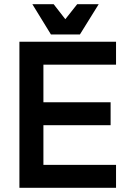

<svg xmlns="http://www.w3.org/2000/svg" viewBox="-20 -900 620 920"><path d="M73 0V-700H188V0ZM132 0V-110H536V0ZM132 -300V-410H510V-300ZM132 -590V-700H536V-590ZM135 -880H237L293 -808L350 -880H453L363 -735H224Z"/></svg>

Font: Fustat
Style: Bold
Weight: 700
Designer: Mohamed Gaber, Khaled Hosny, Laura Garcia Mut
Foundry: Kief Type Foundry, Alif Type Foundry, Hard Type Foundry
Version: Version 1.007